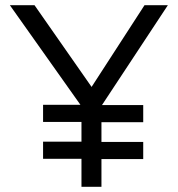

<svg xmlns="http://www.w3.org/2000/svg" viewBox="-20 -720 685 740"><path d="M294 0V-108H146V-174H294V-250H146V-316H290L18 -700H113L333 -385L537 -700H627L373 -315H532V-249H371V-173H532V-107H371V0Z"/></svg>

Font: Mach Light
Style: Regular
Weight: 300
Version: Version 1.002